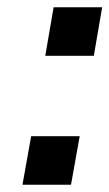

<svg xmlns="http://www.w3.org/2000/svg" viewBox="-20 -510 302 530"><path d="M128 -490H262L239 -356H105ZM66 -134H200L176 0H42Z"/></svg>

Font: Overused Grotesk SemiBold
Style: Italic
Weight: 600
Italic angle: -10°
Version: Version 0.003